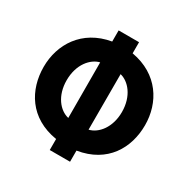

<svg xmlns="http://www.w3.org/2000/svg" viewBox="-199 -1002 1247 1270"><g transform="rotate(30 425.0 -366.5)"><path d="M347 -823V-738C137 -702 38 -538 38 -367C38 -193 131 -29 348 6V90H503V5C720 -30 812 -193 812 -367C812 -538 714 -701 503 -738V-823ZM214 -366C214 -488 281 -563 347 -579L348 -155C278 -171 214 -248 214 -366ZM503 -155V-579C569 -563 636 -488 636 -366C636 -249 572 -171 503 -155Z"/></g></svg>

Font: Kreadon Extra Bold
Style: Regular
Weight: 800
Designer: kohakuno
Foundry: StudioGnu
Version: Version 1.000;Glyphs 3.1.2 (3151)